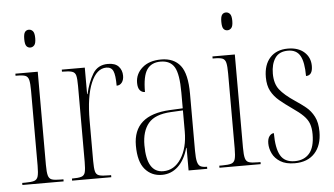

<svg xmlns="http://www.w3.org/2000/svg" viewBox="-52 -827 1607 923"><g transform="rotate(-5 752.0 -365.5)"><path d="M117 -655Q105 -655 98 -664Q91 -673 91 -698Q91 -723 98 -732Q105 -741 117 -741Q128 -741 136 -732Q144 -723 144 -698Q144 -673 136 -664Q128 -655 117 -655ZM21 0V-10H36Q65 -10 79 -14.5Q93 -19 97.5 -35Q102 -51 102 -86V-448Q102 -483 98 -499.5Q94 -516 81.5 -521Q69 -526 41 -526H34V-536H142V-86Q142 -51 146.5 -35Q151 -19 164.5 -14.5Q178 -10 207 -10H220V0Z M261 0V-10H262Q292 -10 306.5 -14.5Q321 -19 325 -35Q329 -51 329 -85V-451Q329 -486 325 -501.5Q321 -517 306 -521.5Q291 -526 261 -526H258V-536H369V-408H371Q384 -465 408 -504.5Q432 -544 481 -544Q516 -544 532.5 -526Q549 -508 549 -481Q549 -461 539.5 -448.5Q530 -436 514 -436Q514 -487 505 -507Q496 -527 472 -527Q425 -527 397.5 -461.5Q370 -396 370 -280V-85Q370 -51 374 -35Q378 -19 392.5 -14.5Q407 -10 439 -10H450V0Z M694 10Q644 10 612.5 -26.5Q581 -63 581 -141Q581 -288 758 -297L821 -300V-376Q821 -465 801 -499Q781 -533 734 -533Q690 -533 668.5 -502Q647 -471 647 -394Q632 -394 622.5 -405.5Q613 -417 613 -441Q613 -484 646.5 -513.5Q680 -543 738 -543Q799 -543 830.5 -503Q862 -463 862 -367V-92Q862 -56 866.5 -38.5Q871 -21 881.5 -15.5Q892 -10 911 -10H913V0H823V-109H821Q805 -52 772 -21Q739 10 694 10ZM702 -7Q755 -7 788 -58Q821 -109 821 -188V-290L763 -287Q686 -283 654 -245Q622 -207 622 -139Q622 -7 702 -7Z M1068 -655Q1056 -655 1049 -664Q1042 -673 1042 -698Q1042 -723 1049 -732Q1056 -741 1068 -741Q1079 -741 1087 -732Q1095 -723 1095 -698Q1095 -673 1087 -664Q1079 -655 1068 -655ZM972 0V-10H987Q1016 -10 1030 -14.5Q1044 -19 1048.5 -35Q1053 -51 1053 -86V-448Q1053 -483 1049 -499.5Q1045 -516 1032.5 -521Q1020 -526 992 -526H985V-536H1093V-86Q1093 -51 1097.5 -35Q1102 -19 1115.5 -14.5Q1129 -10 1158 -10H1171V0Z M1335 10Q1292 10 1265.5 -6.5Q1239 -23 1227.5 -47.5Q1216 -72 1216 -96Q1216 -119 1225.5 -131Q1235 -143 1247 -143Q1247 -70 1267 -35Q1287 0 1336 0Q1381 0 1406.5 -29.5Q1432 -59 1432 -122Q1432 -151 1424.5 -172Q1417 -193 1398 -212Q1379 -231 1344 -255Q1311 -278 1286 -299Q1261 -320 1246.5 -347Q1232 -374 1232 -414Q1232 -474 1263 -508Q1294 -542 1349 -542Q1399 -542 1428 -516Q1457 -490 1457 -449Q1457 -403 1425 -403Q1425 -470 1407.5 -501Q1390 -532 1349 -532Q1306 -532 1286.5 -503Q1267 -474 1267 -428Q1267 -380 1289.5 -351Q1312 -322 1363 -288Q1389 -271 1412.5 -252Q1436 -233 1451 -204Q1466 -175 1466 -131Q1466 -65 1431.5 -27.5Q1397 10 1335 10Z"/></g></svg>

Font: Noto Serif Display ExtraCondensed ExtraLight
Style: Regular
Weight: 200
Width: 2
Designer: Monotype Design Team
Foundry: Monotype Imaging Inc.
Version: Version 2.009